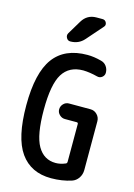

<svg xmlns="http://www.w3.org/2000/svg" viewBox="-142 -1038 784 1120"><g transform="rotate(15 250.0 -477.5)"><path d="M296.9 -964.8H333Q349.6 -964.8 356.4 -949.7Q363.3 -934.6 351.6 -922.9L267.6 -827.1Q235.4 -790 184.6 -790Q168.9 -790 161.1 -804.7Q153.3 -819.3 161.1 -833L210.9 -916Q240.2 -964.8 296.9 -964.8ZM282.2 9.8Q160.2 9.8 96.7 -79.6Q33.2 -168.9 33.2 -364.7Q33.2 -560.5 99.6 -650.4Q166 -740.2 302.7 -740.2Q341.8 -740.2 385.7 -728.5Q407.2 -723.6 419.9 -706.5Q432.6 -689.5 432.6 -667Q432.6 -650.4 418.9 -639.6Q405.3 -628.9 387.7 -633.8Q342.8 -645.5 302.7 -646.5Q217.8 -646.5 178.2 -582.5Q138.7 -518.6 138.7 -365.2Q138.7 -212.9 176.3 -147.9Q213.9 -83 285.2 -83Q313.5 -83 343.8 -95.7Q351.6 -98.6 351.6 -108.4V-335.9Q351.6 -344.7 342.8 -344.7H271.5Q252.9 -344.7 238.8 -358.4Q224.6 -372.1 224.6 -390.6Q224.6 -410.2 238.3 -424.3Q252 -438.5 271.5 -438.5H401.4Q424.8 -438.5 441.4 -421.4Q458 -404.3 458 -380.9V-86.9Q458 -59.6 443.4 -38.1Q428.7 -16.6 405.3 -8.8Q348.6 9.8 282.2 9.8Z"/></g></svg>

Font: Rounded Mgen+ 1m medium
Style: Regular
Weight: 500
Designer: [Source Han Sans]
Ryoko NISHIZUKA  (kana & ideographs); Paul D. Hunt (Latin, Greek & Cyrillic); Wenlong ZHANG  (bopomofo
Version: Version 1.059.20150602